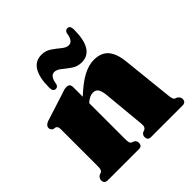

<svg xmlns="http://www.w3.org/2000/svg" viewBox="-176 -790 925 925"><g transform="rotate(-45 286.0 -328.0)"><path d="M238.5 -435V-370Q288 -416.5 327 -437.2Q366 -458 401 -458Q450.5 -458 475.5 -429.2Q500.5 -400.5 506.5 -343L534 -82.5Q536.5 -54.5 545.5 -50L557.5 -45.5Q571.5 -35 571.5 -22.5Q571.5 0 548 0H332.5Q311.5 0 311.5 -22.5Q311.5 -35 322.5 -42.5L335 -47.5Q341.5 -50.5 344.5 -57.5Q347.5 -64.5 346 -80L325.5 -297Q322.5 -323.5 314 -336.5Q305.5 -349.5 286.5 -349.5Q264.5 -349.5 239.5 -327L238.5 -326V-82.5Q238.5 -65.5 240.8 -58Q243 -50.5 249.5 -47.5L262 -42.5Q273 -34.5 273 -22.5Q273 0 252 0H39Q16 0 16 -22.5Q16 -36 29.5 -45.5L41.5 -50Q47.5 -53 50.2 -59.8Q53 -66.5 53 -82.5V-333.5Q53 -345 50.2 -350Q47.5 -355 41 -358L29 -359.5Q15 -366.5 15 -380Q15 -395.5 36.5 -404.5L176 -449Q192 -455 200.2 -457Q208.5 -459 216.5 -459Q238.5 -459 238.5 -435ZM352 -490Q323.5 -490 301.2 -505.5Q279 -521 260.5 -536.2Q242 -551.5 225.5 -551.5Q198 -551.5 191 -502.5Q186.5 -488 173 -488Q155 -488 155 -515.5Q155 -583 176.5 -618.5Q198 -654 240.5 -654Q268.5 -654 290.8 -638.8Q313 -623.5 331.5 -608Q350 -592.5 366.5 -592.5Q394.5 -592.5 401 -641.5Q406 -656 419.5 -656Q437.5 -656 437.5 -629Q437.5 -490 352 -490Z"/></g></svg>

Font: Fraunces 144pt S050 Black
Style: Regular
Weight: 900
Version: Version 1.000; ttfautohint (v1.8.3)